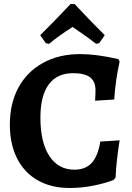

<svg xmlns="http://www.w3.org/2000/svg" viewBox="-20 -923 656 955"><path d="M29 -303Q29 -409 72 -488Q115 -567 194.5 -610.5Q274 -654 379 -654Q459 -654 569 -629L575 -616Q555 -529 548 -428L453 -422Q455 -449 455 -474Q455 -518 428 -538.5Q401 -559 343 -559Q264 -559 222.5 -503Q181 -447 181 -338Q181 -215 225.5 -147Q270 -79 350 -79Q405 -79 436 -112.5Q467 -146 479 -219L575 -225Q558 -119 555 -40L545 -28Q502 -11 444 0.5Q386 12 326 12Q235 12 168 -26Q101 -64 65 -135Q29 -206 29 -303ZM208 -708 180 -748Q247 -814 331 -903H351Q434 -814 501 -748L473 -708L458 -705Q422 -733 385 -758.5Q348 -784 341 -789Q275 -747 224 -705Z"/></svg>

Font: Alegreya
Style: Bold
Weight: 700
Designer: Juan Pablo del Peral
Foundry: Huerta Tipografica
Version: Version 2.008; ttfautohint (v1.8)